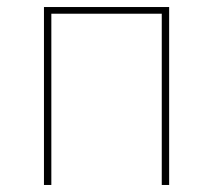

<svg xmlns="http://www.w3.org/2000/svg" viewBox="-20 -526 606 546"><path d="M105 0V-506H461V0H440V-487H126V0Z"/></svg>

Font: IBM Plex Sans Thin
Style: Regular
Weight: 250
Designer: Mike Abbink, Paul van der Laan, Pieter van Rosmalen
Foundry: Bold Monday
Version: Version 3.201